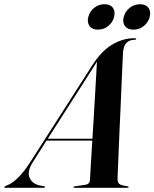

<svg xmlns="http://www.w3.org/2000/svg" viewBox="-78 -890 732 910"><path d="M77 -120.5Q50 -78 62 -48.2Q74 -18.5 112.5 -10.5L129 -8Q135 -7 135 -3.5Q135 0 129 0H-52Q-58 0 -58 -3Q-58 -6 -47 -10.5Q-22 -19 7 -47.2Q36 -75.5 67.5 -125L360 -581.5Q403 -648.5 453.8 -678.8Q504.5 -709 559 -709Q567.5 -709 567.5 -705Q567.5 -701.5 561 -701.5Q509 -701.5 505 -640.5Q504.5 -632 503 -598Q501.5 -564 499.2 -513.8Q497 -463.5 494.5 -404.5Q492 -345.5 489.2 -286.5Q486.5 -227.5 484.5 -176.2Q482.5 -125 481 -89.8Q479.5 -54.5 479 -44Q479 -26.5 486.5 -19Q494 -11.5 525 -7.5Q531.5 -6.5 531.5 -3.5Q531.5 0 525.5 0H274.5Q270 0 270 -3Q270 -6 274.5 -6.5L328 -14.5Q347 -17 348.5 -38Q349 -52.5 352.2 -104Q355.5 -155.5 359.5 -223.5H142.5ZM366 -573 148.5 -232.5H360Q363.5 -285.5 366.8 -341.2Q370 -397 373 -448Q376 -499 378.2 -538.5Q380.5 -578 381.5 -598Q376 -589.5 366 -573ZM386 -749.5Q359 -749.5 346.5 -766.5Q334 -783.5 340.5 -809.5Q347.5 -836.5 368.8 -853.2Q390 -870 417 -870Q444.5 -870 457 -853.2Q469.5 -836.5 462.5 -809.5Q456 -783.5 434.8 -766.5Q413.5 -749.5 386 -749.5ZM554.5 -749.5Q527 -749.5 514.2 -766.5Q501.5 -783.5 508.5 -809.5Q515 -836 536.5 -853Q558 -870 585.5 -870Q613 -870 625.5 -853.2Q638 -836.5 631.5 -809.5Q624.5 -783.5 603.2 -766.5Q582 -749.5 554.5 -749.5Z"/></svg>

Font: Fraunces 144pt S000 SemiBold
Style: Italic
Weight: 600
Italic angle: -16°
Version: Version 1.000; ttfautohint (v1.8.3)